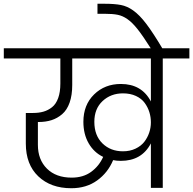

<svg xmlns="http://www.w3.org/2000/svg" viewBox="-49 -996 1024 1018"><path d="M603 -193.8Q640.1 -193.8 669.4 -207.8Q698.7 -221.7 716.1 -244.1Q733.4 -266.6 742.2 -293Q751 -319.3 751 -347.2Q751 -375.5 742.9 -401.4Q734.9 -427.2 718.3 -450.2Q701.7 -473.1 671.9 -487.1Q642.1 -501 603 -501Q538.6 -501 494.9 -460.2Q451.2 -419.4 451.2 -350.1Q451.2 -277.8 494.1 -235.8Q537.1 -193.8 603 -193.8ZM-28.8 -686V-740.2H955.1V-686H814V0H751V-235.8Q702.6 -143.1 591.8 -143.1Q568.4 -143.1 550.8 -147Q522.9 -80.1 465.8 -39.1Q408.7 2 329.1 2Q220.2 2 154.1 -61Q87.9 -124 87.9 -234.9V-397H126Q157.2 -397 181.6 -404.1Q206.1 -411.1 227.1 -427.7Q248 -444.3 259.5 -476.1Q271 -507.8 271 -553.2V-686ZM151.9 -228Q151.9 -149.4 200 -101.8Q248 -54.2 331.1 -54.2Q392.1 -54.2 434.1 -84.7Q476.1 -115.2 498 -164.1Q449.2 -187.5 421.1 -236.1Q393.1 -284.7 393.1 -350.1Q393.1 -439.9 450 -495.4Q506.8 -550.8 591.8 -550.8Q702.6 -550.8 751 -458V-686H334V-545.9Q334 -491.2 320.1 -451.9Q306.2 -412.6 280.5 -390.6Q254.9 -368.7 224.1 -358.9Q193.4 -349.1 154.8 -349.1H151.9Z M752.9 -735.8Q710.4 -803.2 681.4 -840.1Q652.3 -877 626 -895Q601.6 -912.1 575.2 -917.5Q548.8 -922.9 505.9 -922.9H467.8V-976.1H504.9Q558.6 -976.1 592.3 -969.5Q626 -962.9 656.7 -940.9Q690.9 -917 727.5 -868.4Q764.2 -819.8 814 -735.8Z"/></svg>

Font: PoppinsZ Light
Style: Regular
Weight: 300
Designer: Ninad Kale (Devanagari), Jonny Pinhorn (Latin)
Foundry: Indian Type Foundry
Version: Version 3.002;FEAKit 1.0